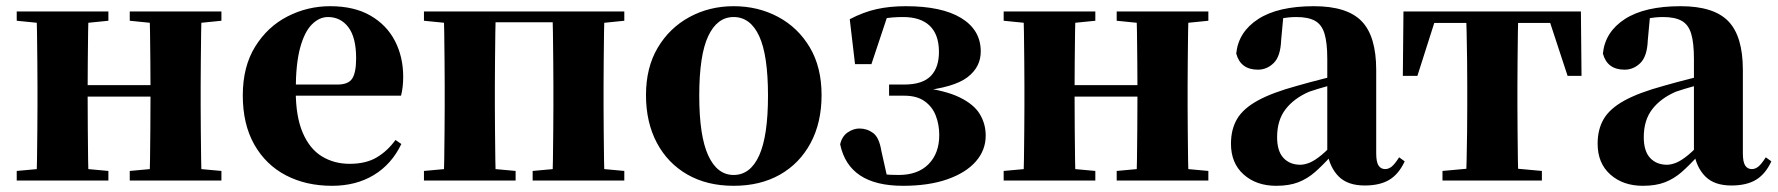

<svg xmlns="http://www.w3.org/2000/svg" viewBox="-20 -583 5740 620"><path d="M97 0Q99 -26 99.5 -68.5Q100 -111 100.5 -157Q101 -203 101 -238V-308Q101 -343 100.5 -389Q100 -435 99.5 -478Q99 -521 97 -546H266Q265 -521 264.5 -477.5Q264 -434 263.5 -386Q263 -338 263 -298V-276Q263 -222 263.5 -168Q264 -114 264.5 -70Q265 -26 266 0ZM462 0Q464 -26 464.5 -70Q465 -114 465.5 -168Q466 -222 466 -276V-298Q466 -338 465.5 -386Q465 -434 464.5 -477.5Q464 -521 462 -546H631Q630 -521 629.5 -478Q629 -435 628.5 -389Q628 -343 628 -308V-238Q628 -203 628.5 -157Q629 -111 629.5 -68.5Q630 -26 631 0ZM34 0V-31L144 -41H221L330 -31V0ZM34 -516V-546H330V-516L221 -505H144ZM399 0V-31L508 -41H586L695 -31V0ZM399 -516V-546H695V-516L586 -505H508ZM182 -271V-308H546V-271Z M1052 17Q968 17 903 -17Q838 -51 801 -116.5Q764 -182 764 -275Q764 -368 804 -432.5Q844 -497 908.5 -530Q973 -563 1046 -563Q1124 -563 1176.5 -532.5Q1229 -502 1255.5 -450.5Q1282 -399 1282 -335Q1282 -301 1275 -274H833V-310H1070Q1105 -310 1117.5 -329.5Q1130 -349 1130 -395Q1130 -462 1105 -495Q1080 -528 1039 -528Q1011 -528 987 -504Q963 -480 949 -428Q935 -376 935 -290Q935 -207 957.5 -154.5Q980 -102 1019.5 -78Q1059 -54 1109 -54Q1162 -54 1197 -75Q1232 -96 1257 -131L1276 -118Q1245 -53 1187.5 -18Q1130 17 1052 17Z M1412 0Q1414 -26 1414.5 -68.5Q1415 -111 1415.5 -157Q1416 -203 1416 -238V-308Q1416 -343 1415.5 -389Q1415 -435 1414.5 -478Q1414 -521 1412 -546H1581Q1580 -521 1579.5 -478Q1579 -435 1578.5 -389Q1578 -343 1578 -308V-238Q1578 -203 1578.5 -157Q1579 -111 1579.5 -68.5Q1580 -26 1581 0ZM1764 0Q1765 -26 1765.5 -68.5Q1766 -111 1766.5 -157Q1767 -203 1767 -238V-308Q1767 -343 1766.5 -389Q1766 -435 1765.5 -478Q1765 -521 1764 -546H1932Q1931 -521 1930.5 -478Q1930 -435 1929.5 -389Q1929 -343 1929 -308V-238Q1929 -203 1929.5 -157Q1930 -111 1930.5 -68.5Q1931 -26 1932 0ZM1349 0V-31L1459 -41H1536L1645 -31V0ZM1700 0V-31L1810 -41H1888L1996 -31V0ZM1349 -516V-546H1497V-505H1459ZM1849 -505V-546H1996V-516L1888 -505ZM1497 -511V-546H1849V-511Z M2349 17Q2263 17 2199.5 -19.5Q2136 -56 2101 -122Q2066 -188 2066 -276Q2066 -365 2104 -429Q2142 -493 2206.5 -528Q2271 -563 2349 -563Q2428 -563 2492.5 -528.5Q2557 -494 2595 -430Q2633 -366 2633 -276Q2633 -187 2597.5 -121Q2562 -55 2498.5 -19Q2435 17 2349 17ZM2349 -18Q2403 -18 2431.5 -81Q2460 -144 2460 -274Q2460 -405 2431.5 -466.5Q2403 -528 2349 -528Q2296 -528 2267 -466.5Q2238 -405 2238 -274Q2238 -144 2267 -81Q2296 -18 2349 -18Z M2896 17Q2808 17 2757.5 -16.5Q2707 -50 2693 -117Q2699 -143 2717.5 -155.5Q2736 -168 2755 -168Q2780 -168 2799.5 -153.5Q2819 -139 2826 -96L2847 -2L2786 -31Q2813 -23 2832 -20.5Q2851 -18 2882 -18Q2944 -18 2978.5 -53Q3013 -88 3013 -147Q3013 -180 3002 -209Q2991 -238 2966 -256Q2941 -274 2900 -274H2851V-310H2900Q2959 -310 2986 -338Q3013 -366 3012 -419Q3011 -473 2981.5 -500.5Q2952 -528 2896 -528Q2859 -528 2832 -522.5Q2805 -517 2777 -504L2847 -535L2794 -376H2741L2724 -521Q2768 -544 2810.5 -553.5Q2853 -563 2905 -563Q3021 -563 3083.5 -525Q3146 -487 3147 -419Q3148 -367 3104 -333.5Q3060 -300 2951 -289L2952 -301Q3033 -291 3079 -268.5Q3125 -246 3144 -214.5Q3163 -183 3163 -145Q3163 -98 3131 -61.5Q3099 -25 3039 -4Q2979 17 2896 17Z M3284 0Q3286 -26 3286.5 -68.5Q3287 -111 3287.5 -157Q3288 -203 3288 -238V-308Q3288 -343 3287.5 -389Q3287 -435 3286.5 -478Q3286 -521 3284 -546H3453Q3452 -521 3451.5 -477.5Q3451 -434 3450.5 -386Q3450 -338 3450 -298V-276Q3450 -222 3450.5 -168Q3451 -114 3451.5 -70Q3452 -26 3453 0ZM3649 0Q3651 -26 3651.5 -70Q3652 -114 3652.5 -168Q3653 -222 3653 -276V-298Q3653 -338 3652.5 -386Q3652 -434 3651.5 -477.5Q3651 -521 3649 -546H3818Q3817 -521 3816.5 -478Q3816 -435 3815.5 -389Q3815 -343 3815 -308V-238Q3815 -203 3815.5 -157Q3816 -111 3816.5 -68.5Q3817 -26 3818 0ZM3221 0V-31L3331 -41H3408L3517 -31V0ZM3221 -516V-546H3517V-516L3408 -505H3331ZM3586 0V-31L3695 -41H3773L3882 -31V0ZM3586 -516V-546H3882V-516L3773 -505H3695ZM3369 -271V-308H3733V-271Z M4101 17Q4037 17 3996 -19.5Q3955 -56 3955 -119Q3955 -165 3974.5 -198.5Q3994 -232 4041 -258Q4088 -284 4169 -306Q4207 -317 4258.5 -330Q4310 -343 4350 -353V-327Q4310 -317 4270.5 -306Q4231 -295 4208 -287Q4159 -266 4131.5 -230.5Q4104 -195 4104 -140Q4104 -95 4124.5 -73Q4145 -51 4179 -51Q4192 -51 4208.5 -57.5Q4225 -64 4247.5 -82.5Q4270 -101 4301 -136L4320 -80H4279Q4251 -49 4226.5 -27.5Q4202 -6 4172.5 5.5Q4143 17 4101 17ZM4387 16Q4332 16 4303 -13Q4274 -42 4266 -91V-93V-393Q4266 -445 4257 -474.5Q4248 -504 4226 -516Q4204 -528 4166 -528Q4142 -528 4116 -523Q4090 -518 4052 -505L4124 -529L4117 -453Q4115 -401 4093 -379.5Q4071 -358 4042 -358Q3986 -358 3972 -410Q3979 -480 4043 -521.5Q4107 -563 4223 -563Q4330 -563 4377 -514.5Q4424 -466 4424 -357V-88Q4424 -60 4431.5 -48.5Q4439 -37 4453 -37Q4464 -37 4474 -45Q4484 -53 4498 -75L4516 -62Q4497 -21 4466.5 -2.5Q4436 16 4387 16Z M4510 -338 4512 -546H5085L5087 -338H5042L4974 -545L5052 -509H4545L4623 -545L4557 -338ZM4638 0V-31L4748 -41H4850L4959 -31V0ZM4714 0Q4715 -26 4716 -68.5Q4717 -111 4717.5 -157Q4718 -203 4718 -238V-308Q4718 -343 4717.5 -389Q4717 -435 4716 -478Q4715 -521 4714 -546H4883Q4882 -521 4881.5 -478Q4881 -435 4880.5 -389Q4880 -343 4880 -308V-238Q4880 -203 4880.5 -157Q4881 -111 4881.5 -68.5Q4882 -26 4883 0Z M5285 17Q5221 17 5180 -19.5Q5139 -56 5139 -119Q5139 -165 5158.5 -198.5Q5178 -232 5225 -258Q5272 -284 5353 -306Q5391 -317 5442.5 -330Q5494 -343 5534 -353V-327Q5494 -317 5454.5 -306Q5415 -295 5392 -287Q5343 -266 5315.5 -230.5Q5288 -195 5288 -140Q5288 -95 5308.5 -73Q5329 -51 5363 -51Q5376 -51 5392.5 -57.5Q5409 -64 5431.5 -82.5Q5454 -101 5485 -136L5504 -80H5463Q5435 -49 5410.5 -27.5Q5386 -6 5356.5 5.5Q5327 17 5285 17ZM5571 16Q5516 16 5487 -13Q5458 -42 5450 -91V-93V-393Q5450 -445 5441 -474.5Q5432 -504 5410 -516Q5388 -528 5350 -528Q5326 -528 5300 -523Q5274 -518 5236 -505L5308 -529L5301 -453Q5299 -401 5277 -379.5Q5255 -358 5226 -358Q5170 -358 5156 -410Q5163 -480 5227 -521.5Q5291 -563 5407 -563Q5514 -563 5561 -514.5Q5608 -466 5608 -357V-88Q5608 -60 5615.5 -48.5Q5623 -37 5637 -37Q5648 -37 5658 -45Q5668 -53 5682 -75L5700 -62Q5681 -21 5650.5 -2.5Q5620 16 5571 16Z"/></svg>

Font: Noto Serif JP Black
Style: Regular
Weight: 900
Designer: Ryoko NISHIZUKA 西塚涼子 (kana & ideographs); Frank Grießhammer (Latin, Greek & Cyrillic); Wenlong ZHANG 张文龙 (bopomofo); San
Foundry: Adobe
Version: Version 2.003-H1;hotconv 1.1.1;makeotfexe 2.6.0